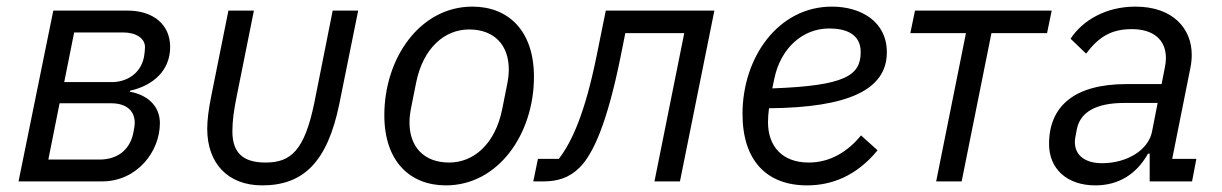

<svg xmlns="http://www.w3.org/2000/svg" viewBox="-20 -548 3691 580"><path d="M36 0H288C394 0 463 -90 463 -176C463 -226 428 -261 372 -271L373 -274C444 -290 494 -336 494 -406C494 -473 444 -516 365 -516H141ZM174 -300 204 -450H352C391 -450 418 -432 418 -406C418 -399 417 -387 415 -376C405 -325 362 -300 318 -300ZM126 -66 160 -236H316C361 -236 387 -214 387 -177C387 -170 385 -156 382 -143C371 -96 336 -66 280 -66Z M747 -516H670L618 -257C610 -217 606 -185 606 -159C606 -55 668 12 772 12C896 12 969 -58 1005 -234L1062 -516H985L930 -240C900 -92 858 -57 782 -57C716 -57 682 -85 682 -151C682 -185 687 -215 693 -247Z M1327 12C1485 12 1593 -143 1593 -316C1593 -456 1515 -528 1407 -528C1249 -528 1141 -373 1141 -200C1141 -60 1219 12 1327 12ZM1337 -57C1259 -57 1217 -106 1217 -178C1217 -193 1219 -208 1222 -223L1237 -298C1258 -403 1323 -459 1397 -459C1475 -459 1517 -410 1517 -338C1517 -323 1515 -308 1512 -293L1497 -218C1476 -113 1411 -57 1337 -57Z M1591 0H1621C1663 0 1699 -10 1731 -42C1771 -82 1814 -173 1856 -383L1869 -448H2047L1957 0H2034L2138 -516H1810L1782 -378C1747 -206 1708 -120 1668 -68H1605Z M2418 12C2492 12 2567 -16 2631 -94L2581 -139C2541 -90 2488 -57 2423 -57C2343 -57 2300 -106 2300 -179C2300 -190 2301 -207 2303 -221C2543 -223 2659 -277 2659 -390C2659 -483 2581 -528 2493 -528C2331 -528 2223 -375 2223 -204C2223 -64 2295 12 2418 12ZM2485 -462C2534 -462 2580 -446 2580 -391C2580 -320 2534 -289 2313 -281L2319 -310C2338 -402 2404 -462 2485 -462Z M2808 0H2885L2975 -448H3143L3157 -516H2744L2730 -448H2898Z M3289 12C3358 12 3413 -21 3448 -84H3453V0H3581L3594 -68H3521L3576 -343C3579 -358 3580 -370 3580 -383C3580 -460 3525 -528 3410 -528C3320 -528 3250 -486 3214 -431L3261 -386C3298 -435 3335 -460 3399 -460C3464 -460 3502 -428 3502 -373C3502 -363 3501 -355 3499 -345L3489 -294H3383C3224 -294 3149 -226 3149 -113C3149 -39 3202 12 3289 12ZM3309 -55C3259 -55 3227 -78 3227 -119C3227 -126 3228 -133 3233 -158C3243 -208 3289 -237 3376 -237H3477L3460 -150C3449 -95 3385 -55 3309 -55Z"/></svg>

Font: Braiins Sans
Style: Italic
Weight: 400
Italic angle: -11.31°
Designer: Mike Abbink, Paul van der Laan, Pieter van Rosmalen, Jiri Chlebus, Lubos Buracinsky
Foundry: Bold Monday, Sudetype
Version: Version 1.000;hotconv 1.0.109;makeotfexe 2.5.65596